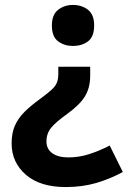

<svg xmlns="http://www.w3.org/2000/svg" viewBox="-20 -565 517 777"><path d="M345 -259Q345 -210 324 -175.5Q303 -141 252 -104Q207 -72 187.5 -48.5Q168 -25 168 7Q168 38 191.5 55Q215 72 257 72Q299 72 340 59Q381 46 424 24L477 131Q428 158 371 175Q314 192 246 192Q142 192 84.5 142Q27 92 27 15Q27 -26 40 -56Q53 -86 79 -112Q105 -138 144 -166Q174 -188 189.5 -202.5Q205 -217 210.5 -231.5Q216 -246 216 -266V-295H345ZM361 -462Q361 -416 336 -397.5Q311 -379 275 -379Q241 -379 215.5 -397.5Q190 -416 190 -462Q190 -506 215.5 -525.5Q241 -545 275 -545Q311 -545 336 -525.5Q361 -506 361 -462Z"/></svg>

Font: Noto Sans Bamum
Style: Bold
Weight: 700
Designer: Monotype Design Team
Foundry: Monotype Imaging Inc.
Version: Version 2.002; ttfautohint (v1.8.4.7-5d5b)